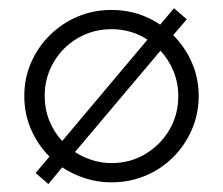

<svg xmlns="http://www.w3.org/2000/svg" viewBox="-20 -439 547 471"><path d="M253.5 8.3Q220.1 8.3 189.6 -1.4Q159 -11.1 132.6 -28.5L98.6 12.5L67.4 -14.6L101.4 -54.9Q72.9 -83.3 56.2 -121.5Q39.6 -159.7 39.6 -203.5Q39.6 -247.2 56.2 -285.4Q72.9 -323.6 102.4 -352.8Q131.9 -381.9 170.5 -398.3Q209 -414.6 253.5 -414.6Q287.5 -414.6 317.7 -405.2Q347.9 -395.8 372.9 -378.5L406.9 -418.8L438.2 -391.7L404.9 -352.8Q434 -323.6 450.7 -285.4Q467.4 -247.2 467.4 -203.5Q467.4 -159.7 450.7 -121.2Q434 -82.6 404.9 -53.5Q375.7 -24.3 336.8 -8Q297.9 8.3 253.5 8.3ZM132.6 -93.1 341.7 -341.7Q322.9 -354.2 300.7 -360.8Q278.5 -367.4 253.5 -367.4Q208.3 -367.4 170.8 -345.5Q133.3 -323.6 111.5 -286.1Q89.6 -248.6 89.6 -203.5Q89.6 -171.5 101 -143.1Q112.5 -114.6 132.6 -93.1ZM253.5 -38.9Q299.3 -38.9 336.5 -61.1Q373.6 -83.3 395.5 -120.5Q417.4 -157.6 417.4 -203.5Q417.4 -235.4 405.6 -264.2Q393.8 -293.1 373.6 -314.6L163.9 -66Q183.3 -53.5 206.2 -46.2Q229.2 -38.9 253.5 -38.9Z"/></svg>

Font: Afacad Flux Light
Style: Regular
Weight: 300
Designer: Kristian Moeller
Foundry: Dicotype
Version: Version 1.100